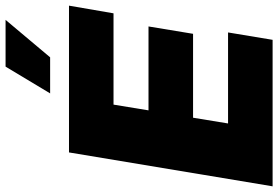

<svg xmlns="http://www.w3.org/2000/svg" viewBox="-185 -820 994 686"><g transform="rotate(-90 312.0 -477.0)"><path d="M-10.7 0 110.4 -727.5H634.8L607.4 -568.4H281.2L260.7 -443.4H560.5L534.2 -284.2H234.4L213.9 -159.2H539.1L512.7 0ZM321.3 -794.9 417 -954.1H584L450.2 -794.9Z"/></g></svg>

Font: Inter Tight Black
Style: Italic
Weight: 900
Italic angle: -9.39999°
Designer: Rasmus Andersson
Foundry: rsms
Version: Version 3.004; ttfautohint (v1.8.4.7-5d5b)